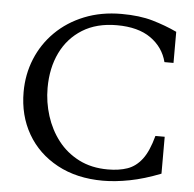

<svg xmlns="http://www.w3.org/2000/svg" viewBox="-52 -762 833 824"><g transform="rotate(5 365.0 -350.0)"><path d="M421 10Q308 10 224 -35.5Q140 -81 94.5 -160Q49 -239 49 -340Q49 -416 76.5 -483Q104 -550 155.5 -601Q207 -652 279 -681Q351 -710 439 -710Q517 -710 573.5 -693.5Q630 -677 679 -654V-520H640Q624 -583 569.5 -621.5Q515 -660 423 -660Q336 -660 275 -622Q214 -584 182 -518Q150 -452 150 -366Q150 -305 168.5 -246.5Q187 -188 223 -141.5Q259 -95 313 -67.5Q367 -40 438 -40Q486 -40 522 -52.5Q558 -65 584.5 -99.5Q611 -134 629 -201H669V-42Q598 -14 536 -2Q474 10 421 10Z"/></g></svg>

Font: Hedvig Letters Serif 14pt
Style: Regular
Weight: 400
Designer: Alexander Örn & Tor Weibull
Foundry: Kanon Foundry
Version: Version 1.000; ttfautohint (v1.8.4.7-5d5b)